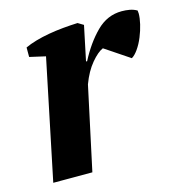

<svg xmlns="http://www.w3.org/2000/svg" viewBox="-83 -588 631 664"><g transform="rotate(-15 232.5 -256.0)"><path d="M314 -405Q295 -397 271.5 -369Q248 -341 232 -298L168 0H28L117 -429L60 -442V-476Q77 -484 99.5 -490.5Q122 -497 147.5 -501.5Q173 -506 200 -508.5Q227 -511 252 -512L272 -500L246 -376H250Q280 -434 319 -473Q358 -512 410 -512Q424 -512 438 -509.5Q452 -507 464 -500Q465 -494 465 -489Q465 -473 460 -451.5Q455 -430 446 -408Q437 -386 425 -369Q413 -352 402 -346Z"/></g></svg>

Font: PTSerif
Style: Bold Italic
Weight: 700
Italic angle: -12°
Designer: A.Korolkova, O.Umpeleva, V.Yefimov
Foundry: ParaType Ltd
Version: Version 1.000W OFL; ttfautohint (v1.2) -l 8 -r 50 -G 200 -x 